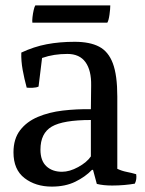

<svg xmlns="http://www.w3.org/2000/svg" viewBox="-20 -675 536 712"><path d="M172 17Q112 17 71 -14.5Q30 -46 30 -110Q30 -160 54.5 -192Q79 -224 120.5 -241.5Q162 -259 213 -265Q264 -271 317 -270L318 -358Q319 -414 297 -444.5Q275 -475 230 -475Q205 -475 182 -471.5Q159 -468 136 -460L123 -354Q115 -350 101 -349.5Q87 -349 79 -350Q70 -383 64 -416Q58 -449 59 -480Q106 -502 153.5 -511Q201 -520 257 -520Q313 -520 347.5 -502Q382 -484 398.5 -440Q415 -396 415 -317V-49Q432 -41 450 -37.5Q468 -34 485 -29Q488 -10 480 6Q464 9 441.5 11Q419 13 396 13Q363 13 339 7L325 -45H321Q296 -19 259 -1Q222 17 172 17ZM210 -38Q238 -38 270 -55.5Q302 -73 317 -95V-230Q214 -230 172 -205.5Q130 -181 130 -120Q130 -79 152 -58.5Q174 -38 210 -38ZM100 -591Q99 -598 100.5 -611.5Q102 -625 105 -638Q108 -651 111 -655H389Q389 -642 386 -620.5Q383 -599 378 -591Z"/></svg>

Font: Alike
Style: Regular
Weight: 400
Designer: Sveta Sebyakina
Foundry: Cyreal (www.cyreal.org)
Version: Version 1.301; ttfautohint (v1.8.4.7-5d5b)